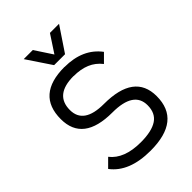

<svg xmlns="http://www.w3.org/2000/svg" viewBox="-253 -986 1092 1092"><g transform="rotate(-45 293.0 -439.5)"><path d="M463.9 -195.3Q463.9 -307.6 293 -307.6Q58.6 -307.6 58.6 -488.3Q58.6 -683.6 283.2 -683.6V-683.1Q429.7 -683.1 502.9 -585.4L454.1 -536.6Q424.3 -574.7 382.1 -592.3Q339.8 -609.9 283.2 -609.9V-610.4Q131.8 -610.4 131.8 -488.3Q131.8 -376 293 -376Q537.1 -376 537.1 -195.3Q537.1 0 293 0Q122.1 0 48.8 -97.7L97.7 -146.5Q154.8 -73.2 287.6 -73.2Q376 -73.2 419.9 -102.5Q463.9 -131.8 463.9 -195.3ZM224.1 -878.9 293 -773.9 361.8 -878.9H435.1L336.9 -732.4H249L150.9 -878.9Z"/></g></svg>

Font: Sanitrixie
Style: Regular
Weight: 400
Designer: Jayvee D. Enaguas (Grand Chaos)
Version: Version 1.1 - 6/9/2013